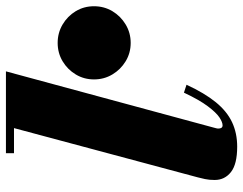

<svg xmlns="http://www.w3.org/2000/svg" viewBox="-104 -686 800 631"><g transform="rotate(-90 295.5 -370.0)"><path d="M129.5 10Q72 10 46 -10.5Q20 -31 20 -64Q20 -82 23 -95.8Q26 -109.5 28.5 -119L190.5 -723.5H108V-750H377L192.5 -68.5Q191.5 -64 190.2 -59.8Q189 -55.5 189 -52Q189 -38 199.5 -38Q210 -38 225.8 -48.5Q241.5 -59 262.2 -86.5Q283 -114 307 -165L333 -156.5Q305.5 -97 275.5 -60.2Q245.5 -23.5 209.8 -6.8Q174 10 129.5 10ZM470.5 -340Q437.5 -340 410.2 -356.5Q383 -373 366.8 -400.2Q350.5 -427.5 350.5 -460.5Q350.5 -493.5 366.8 -520.5Q383 -547.5 410.2 -563.8Q437.5 -580 470.5 -580Q503.5 -580 531 -563.8Q558.5 -547.5 574.8 -520.5Q591 -493.5 591 -460.5Q591 -427.5 574.8 -400.2Q558.5 -373 531 -356.5Q503.5 -340 470.5 -340Z"/></g></svg>

Font: Bodoni Moda 9pt Black
Style: Italic
Weight: 900
Italic angle: -13°
Designer: Owen Earl
Foundry: indestructible type
Version: Version 2.004